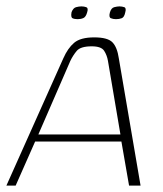

<svg xmlns="http://www.w3.org/2000/svg" viewBox="-31 -581 509 601"><path d="M332 -521Q323 -521 316 -524Q309 -527 313 -542Q317 -556 326.5 -558.5Q336 -561 343 -561Q351 -561 358 -558.5Q365 -556 361 -542Q358 -527 350 -524Q342 -521 332 -521ZM212 -521Q202 -521 196 -524Q190 -527 193 -543Q198 -556 207 -558.5Q216 -561 224 -561Q232 -561 239 -558.5Q246 -556 242 -543Q238 -528 230 -524.5Q222 -521 212 -521ZM-11 0 167 -398Q181 -430 201 -447Q221 -464 264 -464Q306 -464 321 -448.5Q336 -433 341 -398L409 0H373L349 -138H79L18 0ZM89 -160H346L307 -390Q304 -408 295 -422Q286 -436 256 -436Q221 -436 209 -421.5Q197 -407 189 -390Z"/></svg>

Font: Genos Thin ExtraLight
Style: Italic
Weight: 250
Italic angle: -8°
Version: Version 1.010